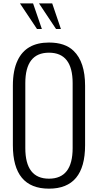

<svg xmlns="http://www.w3.org/2000/svg" viewBox="-20 -1104 580 1137"><path d="M228 -932.1H199.2L98.1 -1084H175.8ZM340.8 -932.1H312L210.9 -1084H289.1ZM56.2 -244.1V-596.2Q56.2 -688 84.5 -746.6Q134.3 -852.1 270 -852.1Q365.7 -852.1 416 -802.7Q483.9 -737.3 483.9 -596.2V-244.1Q483.9 13.2 270 13.2Q56.2 13.2 56.2 -244.1ZM410.2 -227.1V-611.8Q410.2 -792 270 -792Q129.9 -792 129.9 -611.8V-227.1Q129.9 -45.9 270 -45.9Q410.2 -45.9 410.2 -227.1Z"/></svg>

Font: VL Oswald
Style: Light
Weight: 300
Designer: vernon adams
Foundry: vernon adams
Version: Version ; ttfautohint (v0.92.18-e454-dirty) -l 8 -r 50 -G 20